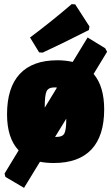

<svg xmlns="http://www.w3.org/2000/svg" viewBox="-20 -775 537 927"><path d="M326 -755 343 -754 412 -647 409 -630Q267 -558 186 -521L169 -522L125 -594Q227 -670 326 -755ZM257 -484Q296 -484 331 -476L403 -594L488 -542L497 -525L432 -418Q483 -358 483 -247Q483 -119 421.5 -53.5Q360 12 240 12Q203 12 173 6L96 132L6 79L2 63L70 -49Q14 -108 14 -223Q14 -352 75.5 -418Q137 -484 257 -484ZM243 -353Q214 -353 205 -334.5Q196 -316 196 -257V-255L255 -352Q252 -353 243 -353ZM254 -114Q282 -114 291 -131Q300 -148 300 -202L246 -114Z"/></svg>

Font: Alegreya Sans Black
Style: Regular
Weight: 900
Designer: Juan Pablo del Peral
Foundry: Huerta Tipografica
Version: Version 2.007